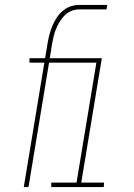

<svg xmlns="http://www.w3.org/2000/svg" viewBox="-20 -755 540 775"><path d="M76 0 159 -502H99V-520H162L172 -580Q175 -598 179.5 -615.5Q184 -633 191 -649.5Q198 -666 208 -682Q218 -698 232.5 -710.5Q247 -723 264.5 -729Q282 -735 299 -735H413L410 -717H299Q284 -717 268.5 -711Q253 -705 241.5 -693.5Q230 -682 221 -667.5Q212 -653 206 -638Q200 -623 196.5 -608Q193 -593 190 -577L181 -520H306V-502H178L95 0ZM187 0V-18H289L369 -502H278V-520H391L308 -18H400L399 0Z"/></svg>

Font: Iosevka Term Curly Th Obl
Style: Regular
Weight: 100
Italic angle: -9°
Designer: Belleve Invis
Foundry: Belleve Invis
Version: Version 32.3.0